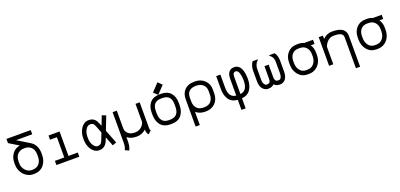

<svg xmlns="http://www.w3.org/2000/svg" viewBox="20 -1836 6561 3152"><g transform="rotate(-20 3300.5 -260.5)"><path d="M244.1 -507.8 76.2 -610.4V-683.6H500V-610.4H216.3L426.3 -482.4Q479 -452.1 507.8 -396.5Q536.6 -340.8 536.6 -272V-232.9Q536.6 -183.6 521.5 -139.9Q506.3 -96.2 478.3 -62Q450.2 -27.8 405.8 -7.8Q361.3 12.2 306.6 12.2H294.4Q246.6 12.2 203.4 -8.3Q160.2 -28.8 129.9 -62.5Q99.6 -96.2 81.5 -140.9Q63.5 -185.5 63.5 -232.9V-272Q63.5 -360.8 111.1 -426.3Q158.7 -491.7 244.1 -507.8ZM136.7 -272V-232.9Q136.7 -163.6 183.6 -112.3Q230.5 -61 294.4 -61H306.6Q345.7 -61 376.2 -75Q406.7 -88.9 425.5 -112.8Q444.3 -136.7 453.9 -167.2Q463.4 -197.8 463.4 -232.9V-272Q463.4 -318.4 447.3 -355Q431.2 -391.6 395 -415.3Q358.9 -439 306.6 -439H294.4Q242.2 -439 205.8 -415.3Q169.4 -391.6 153.1 -354.7Q136.7 -317.9 136.7 -272Z M744.1 -500H937.5V-73.2H1100.1V0H700.2V-73.2H864.3V-426.8H744.1Z M1577.6 -250.5 1531.2 -368.7Q1516.6 -407.2 1501 -423.1Q1485.4 -439 1451.7 -439H1442.4Q1403.3 -439 1370.1 -387Q1336.9 -335 1336.9 -258.3V-241.7Q1336.9 -164.6 1370.1 -112.8Q1403.3 -61 1442.4 -61H1451.7Q1476.1 -61 1495.8 -75.4Q1515.6 -89.8 1531.2 -130.9ZM1599.6 -104.5Q1554.7 12.2 1451.7 12.2H1442.4Q1392.6 12.2 1351.1 -22.7Q1309.6 -57.6 1286.6 -115.7Q1263.7 -173.8 1263.7 -241.7V-258.3Q1263.7 -326.2 1287.1 -384.5Q1310.5 -442.9 1351.8 -477.5Q1393.1 -512.2 1442.4 -512.2H1451.7Q1483.4 -512.2 1508.3 -502.9Q1533.2 -493.7 1550.3 -475.8Q1567.4 -458 1578.4 -439.5Q1589.4 -420.9 1599.6 -395L1616.7 -351.6L1679.2 -513.2L1747.6 -486.8L1656.2 -250.5L1749 -13.2L1680.7 12.2L1617.2 -149.4Z M2294.9 43.9Q2263.7 10.3 2263.7 -48.3V-50.8Q2193.8 12.2 2106.9 12.2H2094.7Q1999.5 12.2 1937 -38.1V12.2Q1937 72.8 1931.2 107.4Q1925.3 142.1 1904.8 185.5L1838.4 154.3Q1855.5 119.1 1859.6 92.5Q1863.8 65.9 1863.8 12.2V-500H1937V-193.8Q1937 -138.2 1977.8 -99.6Q2018.6 -61 2094.7 -61H2106.9Q2139.6 -61 2170.2 -75.4Q2200.7 -89.8 2220.5 -110.6Q2240.2 -131.3 2252 -153.8Q2263.7 -176.3 2263.7 -193.8V-500H2336.9V-48.3Q2336.9 -17.6 2349.6 -4.9Z M2937 -274.4V-234.4Q2937 -180.7 2923.3 -136.5Q2909.7 -92.3 2882.8 -58.6Q2856 -24.9 2812.3 -6.3Q2768.6 12.2 2711.4 12.2H2686.5Q2630.4 12.2 2587.2 -6.8Q2543.9 -25.9 2517.3 -59.8Q2490.7 -93.8 2477.3 -137.9Q2463.9 -182.1 2463.9 -234.9V-273.9Q2463.9 -381.3 2520.5 -446.5Q2577.1 -511.7 2685.5 -511.7H2713.4Q2822.8 -511.7 2879.9 -447Q2937 -382.3 2937 -274.4ZM2713.4 -438.5H2685.5Q2537.1 -438.5 2537.1 -273.9V-234.9Q2537.1 -207.5 2541 -183.8Q2544.9 -160.2 2555.4 -137Q2565.9 -113.8 2582.3 -97.4Q2598.6 -81.1 2625.2 -71Q2651.9 -61 2686.5 -61H2711.4Q2863.8 -61 2863.8 -234.4V-274.4Q2863.8 -438.5 2713.4 -438.5ZM2665.5 -510.7 2597.2 -576.7 2723.1 -709.5 2791.5 -643.6Z M3463.9 -223.1V-291.5Q3463.9 -357.4 3419.2 -398.2Q3374.5 -439 3307.1 -439H3294.9Q3217.3 -439 3177.2 -400.9Q3137.2 -362.8 3137.2 -291.5V-223.1Q3137.2 -152.3 3177 -106.7Q3216.8 -61 3294.9 -61H3307.1Q3384.8 -61 3424.3 -106.9Q3463.9 -152.8 3463.9 -223.1ZM3307.1 12.2H3294.9Q3199.2 12.2 3137.2 -43.5V188H3064V-291.5Q3064 -390.1 3123.8 -451.2Q3183.6 -512.2 3294.9 -512.2H3307.1Q3404.8 -512.2 3470.9 -450.2Q3537.1 -388.2 3537.1 -291.5V-223.1Q3537.1 -157.2 3511 -104.5Q3484.9 -51.8 3432.1 -19.8Q3379.4 12.2 3307.1 12.2Z M3981.4 -439Q3964.4 -439 3951.2 -420.9Q3938 -402.8 3938 -358.4V-62Q3966.8 -64.9 3989.3 -77.1Q4011.7 -89.4 4025.4 -107.2Q4039.1 -125 4048.1 -148.9Q4057.1 -172.9 4060.5 -196.3Q4064 -219.7 4064 -246.1V-271Q4064 -295.9 4059.8 -323.7Q4055.7 -351.6 4047.9 -377.9Q4040 -404.3 4025.6 -421.6Q4011.2 -439 3993.7 -439ZM3864.7 -358.4Q3864.7 -393.6 3872.6 -421.4Q3880.4 -449.2 3892.3 -465.8Q3904.3 -482.4 3920.2 -493.4Q3936 -504.4 3951.2 -508.3Q3966.3 -512.2 3981.4 -512.2H3993.7Q4020.5 -512.2 4042.7 -501.5Q4064.9 -490.7 4079.6 -474.1Q4094.2 -457.5 4105.2 -434.3Q4116.2 -411.1 4122.1 -389.2Q4127.9 -367.2 4131.6 -342.8Q4135.3 -318.4 4136.2 -302Q4137.2 -285.6 4137.2 -271V-246.1Q4137.2 -196.8 4125.7 -153.3Q4114.3 -109.9 4091.3 -73.5Q4068.4 -37.1 4029.1 -14.4Q3989.7 8.3 3938 11.7V188H3864.7V11.7Q3810.5 8.3 3770.5 -13.9Q3730.5 -36.1 3708 -72.5Q3685.5 -108.9 3674.8 -151.6Q3664.1 -194.3 3664.1 -244.1V-475.1H3737.3V-244.1Q3737.3 -73.2 3864.7 -62Z M4264.2 -358.4Q4264.2 -391.1 4276.9 -433.6Q4289.6 -476.1 4309.1 -500H4403.8L4365.2 -453.1Q4356 -441.9 4346.7 -412.1Q4337.4 -382.3 4337.4 -358.4V-164.1Q4337.4 -117.2 4355.2 -89.1Q4373 -61 4392.1 -61H4403.3Q4435.1 -61 4450 -78.4Q4464.8 -95.7 4464.8 -134.3V-357.4H4538.1V-134.3Q4538.1 -121.6 4540.5 -110.1Q4543 -98.6 4548.6 -86.9Q4554.2 -75.2 4565.9 -68.1Q4577.6 -61 4594.2 -61H4607.4Q4621.1 -61 4631.3 -67.4Q4641.6 -73.7 4647.5 -85.2Q4653.3 -96.7 4657 -107.4Q4660.6 -118.2 4662.1 -131.8Q4663.6 -145.5 4663.8 -151.6Q4664.1 -157.7 4664.1 -164.6V-358.4Q4664.1 -388.2 4656 -414.8Q4647.9 -441.4 4637.2 -452.6L4593.3 -500H4693.4Q4717.3 -473.1 4727.3 -433.1Q4737.3 -393.1 4737.3 -358.4V-164.6Q4737.3 -118.2 4726.1 -82.8Q4714.8 -47.4 4695.8 -27.3Q4676.8 -7.3 4654.5 2.4Q4632.3 12.2 4607.4 12.2H4594.2Q4538.6 12.2 4502.4 -26.9Q4466.3 12.2 4403.3 12.2H4392.1Q4371.1 12.2 4349.9 2.4Q4328.6 -7.3 4308.8 -26.9Q4289.1 -46.4 4276.6 -82Q4264.2 -117.7 4264.2 -164.1Z M5337.4 -274.4V-239.3Q5337.4 -169.4 5309.6 -112.3Q5281.7 -55.2 5229.7 -21.5Q5177.7 12.2 5111.3 12.2H5085.9Q4987.8 12.2 4926 -59.8Q4864.3 -131.8 4864.3 -239.7V-273.9Q4864.3 -378.4 4925.3 -445.1Q4986.3 -511.7 5085 -511.7H5112.8Q5165 -511.7 5209.5 -491.7L5361.8 -492.2V-418.9H5295.9Q5337.4 -357.9 5337.4 -274.4ZM5112.8 -438.5H5085Q5016.1 -438.5 4976.8 -392.8Q4937.5 -347.2 4937.5 -273.9V-239.7Q4937.5 -164.1 4977.5 -112.5Q5017.6 -61 5085.9 -61H5111.3Q5180.2 -61 5222.2 -111.8Q5264.2 -162.6 5264.2 -239.3V-274.4Q5264.2 -347.2 5223.1 -392.8Q5182.1 -438.5 5112.8 -438.5Z M5537.6 0H5464.4V-500H5537.6V-442.4Q5607.4 -512.2 5695.3 -512.2H5707.5Q5937.5 -512.2 5937.5 -351.1V188H5864.3V-351.1Q5864.3 -372.1 5857.4 -387.2Q5850.6 -402.3 5833.5 -414.6Q5816.4 -426.8 5785.2 -432.9Q5753.9 -439 5707.5 -439H5695.3Q5662.6 -439 5631.8 -422.4Q5601.1 -405.8 5581.3 -382.1Q5561.5 -358.4 5549.6 -333.7Q5537.6 -309.1 5537.6 -291.5Z M6537.6 -274.4V-239.3Q6537.6 -169.4 6509.8 -112.3Q6481.9 -55.2 6429.9 -21.5Q6377.9 12.2 6311.5 12.2H6286.1Q6188 12.2 6126.2 -59.8Q6064.5 -131.8 6064.5 -239.7V-273.9Q6064.5 -378.4 6125.5 -445.1Q6186.5 -511.7 6285.2 -511.7H6313Q6365.2 -511.7 6409.7 -491.7L6562 -492.2V-418.9H6496.1Q6537.6 -357.9 6537.6 -274.4ZM6313 -438.5H6285.2Q6216.3 -438.5 6177 -392.8Q6137.7 -347.2 6137.7 -273.9V-239.7Q6137.7 -164.1 6177.7 -112.5Q6217.8 -61 6286.1 -61H6311.5Q6380.4 -61 6422.4 -111.8Q6464.4 -162.6 6464.4 -239.3V-274.4Q6464.4 -347.2 6423.3 -392.8Q6382.3 -438.5 6313 -438.5Z"/></g></svg>

Font: Anka/Coder
Style: Regular
Weight: 400
Monospace: yes
Version: Version 001.100